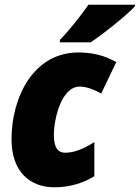

<svg xmlns="http://www.w3.org/2000/svg" viewBox="-20 -786 594 816"><path d="M234 -606H365C409 -634 524 -725 553 -759L554 -766H356C321 -716 277 -660 235 -617ZM212 10C280 10 337 -10 381 -37V-182C335 -153 296 -137 257 -137C226 -137 209 -158 209 -213C209 -279 240 -418 319 -418C348 -418 384 -404 410 -388L474 -522C425 -550 375 -563 313 -563C123 -563 29 -374 29 -194C29 -58 105 10 212 10Z"/></svg>

Font: Noto Sans UI SemiCondensed Black
Style: Italic
Weight: 900
Width: 4
Italic angle: -372°
Designer: Monotype Design Team
Foundry: Monotype Imaging Inc.
Version: Version 1.901